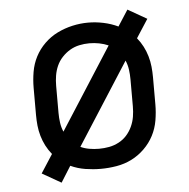

<svg xmlns="http://www.w3.org/2000/svg" viewBox="-47 -613 694 705"><g transform="rotate(-5 300.0 -260.0)"><path d="M152 46 82 6 126 -62Q113 -78 104 -95.5Q95 -113 89.5 -132Q84 -151 82 -170.5Q80 -190 80 -210V-310Q80 -339 85 -368.5Q90 -398 103.5 -424Q117 -450 138.5 -471Q160 -492 186.5 -505Q213 -518 242 -524.5Q271 -531 300 -531Q328 -531 356.5 -525Q385 -519 410 -507L448 -566L518 -526L474 -458Q487 -442 496 -424.5Q505 -407 510.5 -388Q516 -369 518 -349.5Q520 -330 520 -310V-210Q520 -181 515 -151.5Q510 -122 496.5 -96Q483 -70 461.5 -49Q440 -28 414 -15Q388 -2 358.5 3Q329 8 300 8Q272 8 243.5 3.5Q215 -1 189 -13ZM175 -140 368 -441Q352 -448 334 -451.5Q316 -455 298 -455Q279 -455 260.5 -451Q242 -447 226 -437.5Q210 -428 197 -414Q184 -400 176.5 -383Q169 -366 166 -347.5Q163 -329 163 -310V-210Q163 -192 165.5 -174Q168 -156 175 -140ZM300 -66Q319 -66 337.5 -69.5Q356 -73 373 -82Q390 -91 402.5 -105Q415 -119 423 -136.5Q431 -154 434 -172.5Q437 -191 437 -210V-310Q437 -328 434.5 -346Q432 -364 425 -380L232 -79Q247 -72 264.5 -69Q282 -66 300 -66Z"/></g></svg>

Font: Zed Mono Extended
Style: Regular
Weight: 400
Width: 7
Monospace: yes
Designer: Belleve Invis
Foundry: Belleve Invis
Version: Version 1.0.0; ttfautohint (v1.8.4)